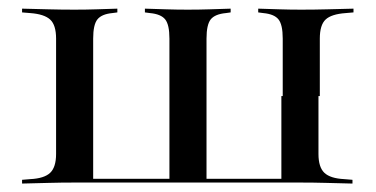

<svg xmlns="http://www.w3.org/2000/svg" viewBox="-20 -435 891 455"><path d="M156.5 -2.4Q124.2 -2.4 95.6 -1.6Q66.9 -0.8 32.3 0V-8.9L51.6 -10.5Q84.7 -12.1 98.8 -25.4Q112.9 -38.7 112.9 -70.2V-343.5Q112.9 -375.8 98.8 -388.7Q84.7 -401.6 51.6 -404L32.3 -405.6V-414.5Q66.9 -413.7 95.6 -412.9Q124.2 -412.1 156.5 -412.1Q183.9 -412.1 207.7 -412.9Q231.5 -413.7 258.1 -414.5V-405.6L246 -404Q221 -401.6 210.9 -389.1Q200.8 -376.6 200.8 -343.5V-11.3H733.1L737.9 -2.4H156.5ZM381.5 -4V-343.5Q381.5 -376.6 371.4 -389.1Q361.3 -401.6 335.5 -404L323.4 -405.6V-414.5Q350.8 -413.7 374.6 -412.9Q398.4 -412.1 425 -412.1Q452.4 -412.1 476.2 -412.9Q500 -413.7 526.6 -414.5V-405.6L515.3 -404Q489.5 -401.6 479.4 -389.1Q469.4 -376.6 469.4 -343.5V-4ZM650 -207.3V-343.5Q650 -376.6 639.9 -389.1Q629.8 -401.6 604 -404L591.9 -405.6V-414.5Q619.4 -413.7 643.1 -412.9Q666.9 -412.1 693.5 -412.1Q725.8 -412.1 754.8 -412.9Q783.9 -413.7 817.7 -414.5V-405.6L799.2 -404Q765.3 -401.6 751.6 -388.7Q737.9 -375.8 737.9 -343.5V-207.3ZM646.8 -2.4V-207.3H734.7V-70.2Q734.7 -38.7 748.8 -25.4Q762.9 -12.1 796 -10.5L815.3 -8.9V0Q781.5 -0.8 752.4 -1.6Q723.4 -2.4 691.1 -2.4H690.3Z"/></svg>

Font: Playfair 144pt SemiExpanded Medium
Style: Regular
Weight: 500
Width: 6
Designer: Claus Eggers Sørensen
Foundry: Claus Eggers Sørensen
Version: Version 2.203